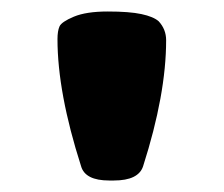

<svg xmlns="http://www.w3.org/2000/svg" viewBox="-20 -757 389 334"><path d="M256 -720Q269 -706 269 -687Q269 -593 229 -468Q221 -443 178 -443H170Q128 -443 121 -468Q80 -596 80 -689Q80 -703 83.5 -711Q87 -719 108.5 -728Q130 -737 167.5 -737Q205 -737 226 -732.5Q247 -728 256 -720Z"/></svg>

Font: Chango
Style: Regular
Weight: 400
Designer: Manuel Lupez
Foundry: Fontstage
Version: Version 1.001